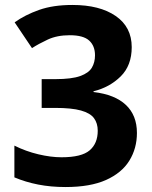

<svg xmlns="http://www.w3.org/2000/svg" viewBox="-20 -744 612 774"><path d="M511 -554Q511 -480 466.5 -436Q422 -392 357 -376V-373Q443 -363 487.5 -321Q532 -279 532 -208Q532 -146 501.5 -96.5Q471 -47 407.5 -18.5Q344 10 244 10Q185 10 134 0Q83 -10 38 -29V-157Q84 -134 134.5 -122Q185 -110 228 -110Q309 -110 341.5 -138Q374 -166 374 -217Q374 -247 359 -267.5Q344 -288 306.5 -298.5Q269 -309 202 -309H148V-425H203Q269 -425 303.5 -437.5Q338 -450 350.5 -471.5Q363 -493 363 -521Q363 -559 339.5 -580.5Q316 -602 261 -602Q210 -602 172.5 -584.5Q135 -567 109 -550L39 -654Q81 -684 137.5 -704Q194 -724 272 -724Q382 -724 446.5 -679.5Q511 -635 511 -554Z"/></svg>

Font: Noto Sans Sundanese
Style: Bold
Weight: 700
Version: Version 2.003